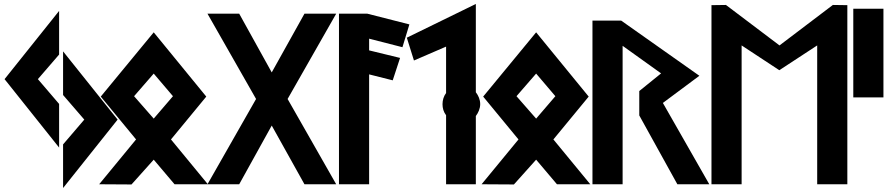

<svg xmlns="http://www.w3.org/2000/svg" viewBox="-20 -929 4491 968"><path d="M573 -326 298 -670V-450L405 -326L298 -201V19ZM278 -405 171 -530 278 -654V-874L3 -530L278 -185Z M852 -444 755 -331 656 -444 755 -558ZM488 -442 666 -226 480 0 643 1 755 -124 860 0H1028L842 -226L1020 -442L755 -766Z M1430 -430 1675 -860H1515L1350 -564L1186 -860H1026L1271 -430L1026 0H1186L1350 -296L1515 0H1675Z M1689 0H1841V-554L1960 -524L1997 -637L1841 -675V-734L2009 -691L2044 -806L1832 -860H1689Z M2379 -344C2391 -360 2401 -381 2401 -404C2401 -427 2392 -447 2379 -464V-909L2031 -739L2067 -624L2229 -694V-460C2217 -444 2211 -424 2211 -404C2211 -384 2216 -365 2229 -348V0H2379Z M2780 -444 2683 -331 2584 -444 2683 -558ZM2416 -442 2594 -226 2408 0 2571 1 2683 -124 2788 0H2956L2770 -226L2948 -442L2683 -766Z M3322 -410 3506 -547 3112 -825H2967V0H3119V-698L3313 -559L3203 -470V-347L3395 0H3556Z M4100 0H4252V-903L4179 -904L3910 -700L3640 -904L3567 -903V0H3719V-700L3909 -575L4100 -700Z M4434 -438V-885H4282V-438Z"/></svg>

Font: Ny Stormning
Style: Sv
Weight: 900
Designer: Robert Jablonski, Mew Too
Foundry: Cannot Into Space Fonts
Version: Version 0.90